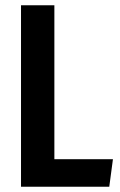

<svg xmlns="http://www.w3.org/2000/svg" viewBox="-20 -711 457 731"><path d="M187 -691V-105H410L396 0H60V-691Z"/></svg>

Font: Fira Sans Extra Condensed Medium
Style: Regular
Weight: 500
Width: 1
Designer: Carrois Corporate & Edenspiekermann AG
Foundry: Carrois Corporate GbR & Edenspiekermann AG
Version: Version 4.203